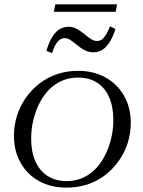

<svg xmlns="http://www.w3.org/2000/svg" viewBox="-20 -851 656 881"><path d="M476 -170Q484 -191 489.5 -213Q495 -235 497.5 -257Q500 -279 500 -301Q500 -362 480.5 -405.5Q461 -449 425 -472Q389 -495 338 -495Q302 -495 272 -483.5Q242 -472 218 -451.5Q194 -431 176.5 -404Q159 -377 147 -346Q139 -324 133.5 -302.5Q128 -281 125.5 -259Q123 -237 123 -215Q123 -154 142.5 -110.5Q162 -67 198.5 -43.5Q235 -20 285 -20Q321 -20 351 -31.5Q381 -43 405 -63.5Q429 -84 446.5 -111.5Q464 -139 476 -170ZM44 -228Q44 -276 58 -320Q72 -364 98 -401.5Q124 -439 160 -467Q196 -495 241 -510.5Q286 -526 338 -526Q409 -526 463.5 -496Q518 -466 549 -412Q580 -358 580 -287Q580 -239 566 -195Q552 -151 525.5 -113.5Q499 -76 463 -48Q427 -20 382 -5Q337 10 285 10Q214 10 159.5 -20Q105 -50 74.5 -104Q44 -158 44 -228ZM409 -611Q391 -611 375.5 -617.5Q360 -624 347 -634Q334 -644 322 -653.5Q310 -663 299.5 -669.5Q289 -676 277 -676Q258 -676 243.5 -658.5Q229 -641 219 -607L193 -618Q204 -655 218.5 -679.5Q233 -704 252 -716Q271 -728 295 -728Q312 -728 326 -721.5Q340 -715 353 -705.5Q366 -696 378 -686Q390 -676 401.5 -669.5Q413 -663 425 -663Q439 -663 449 -671Q459 -679 467.5 -694Q476 -709 485 -730L510 -718Q498 -682 483.5 -658.5Q469 -635 450.5 -623Q432 -611 409 -611ZM234 -831H517L511 -797H227Z"/></svg>

Font: Roboto Serif 120pt Expanded Light
Style: Italic
Weight: 300
Width: 7
Italic angle: -10°
Designer: Greg Gazdowicz
Foundry: Commercial Type
Version: Version 1.008